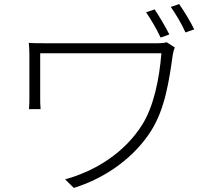

<svg xmlns="http://www.w3.org/2000/svg" viewBox="-20 -874 1040 941"><path d="M797 -667C785 -663 767 -662 753 -662H218C177 -662 145 -662 121 -664C123 -645 124 -628 124 -607V-392C124 -378 124 -360 122 -339H179C177 -360 177 -378 177 -392V-613H771C761 -488 734 -351 674 -258C590 -128 454 -38 299 5L342 47C503 -3 640 -106 720 -232C789 -340 809 -480 827 -607C828 -614 833 -634 837 -641ZM817 -840C841 -806 870 -758 889 -715L932 -730C912 -771 881 -821 858 -854ZM696 -814C719 -780 749 -730 767 -690L810 -705C791 -743 760 -795 738 -828Z"/></svg>

Font: Noto Sans Japanese Light
Style: Regular
Weight: 300
Designer: Ryoko NISHIZUKA (kana & ideographs); Paul D. Hunt (Latin, Greek & Cyrillic); Wenlong ZHANG (bopomofo); Sandoll Communica
Foundry: Adobe Systems Incorporated
Version: Version 1.000;PS 1;hotconv 1.0.78;makeotf.lib2.5.61930